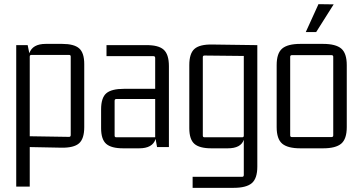

<svg xmlns="http://www.w3.org/2000/svg" viewBox="-20 -707 1735 923"><path d="M123 190H58V-490H113L121 -451Q136 -496 200 -496H279Q336 -496 360.5 -474.5Q385 -453 385 -399V-96Q385 -40 360 -18Q335 4 275 3L123 0ZM123 -435V-52L312 -49Q320 -49 320 -58V-435Q320 -443 312 -443H131Q123 -443 123 -435Z M649 6H572Q515 6 490.5 -15.5Q466 -37 466 -91V-181Q466 -237 491 -258.5Q516 -280 576 -280H726V-428Q726 -437 718 -437H492V-490H681Q741 -491 766.5 -468.5Q792 -446 792 -389V0H735L728 -39Q714 6 649 6ZM726 -47V-231H539Q531 -231 531 -222V-55Q531 -47 539 -47Z M1144 143Q1152 143 1152 134V-35Q1138 6 1075 6H996Q939 6 914.5 -15.5Q890 -37 890 -91V-394Q890 -450 915 -472Q940 -494 1000 -493L1217 -490V94Q1217 151 1190.5 173.5Q1164 196 1103 196H906V143ZM1152 -55V-438L963 -440Q955 -440 955 -432V-55Q955 -47 963 -47H1144Q1152 -47 1152 -55Z M1450 -553 1511 -687 1584 -686 1500 -553ZM1310 -96V-394Q1310 -451 1336.5 -473.5Q1363 -496 1424 -496H1533Q1594 -496 1620.5 -473.5Q1647 -451 1647 -394V-96Q1647 -39 1620.5 -16.5Q1594 6 1533 6H1424Q1363 6 1336.5 -16.5Q1310 -39 1310 -96ZM1573 -442H1384Q1375 -442 1375 -434V-56Q1375 -48 1384 -48H1573Q1582 -48 1582 -56V-434Q1582 -442 1573 -442Z"/></svg>

Font: Gemunu Libre Light
Style: Regular
Weight: 300
Designer: Puspanada Ekanayake, Sola Matas, Pathum Egodawatta, Kosala Senevirathne
Foundry: mooniak
Version: Version 1.100